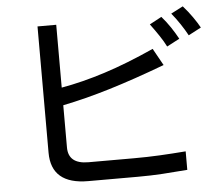

<svg xmlns="http://www.w3.org/2000/svg" viewBox="-53 -806 1027 889"><g transform="rotate(-5 460.0 -362.0)"><path d="M150 -712H237V-420Q334 -437 440 -471Q546 -505 672 -562L716 -483Q572 -429 456.5 -394Q341 -359 237 -338V-142Q237 -65 330 -65H540Q604 -65 661.5 -68Q719 -71 783 -76V10Q723 15 668 18.5Q613 22 553 22H322Q150 22 150 -125ZM725 -706Q747 -681 766 -652.5Q785 -624 799 -598L740 -567Q728 -591 710 -618Q692 -645 669 -676ZM828 -746Q852 -719 871.5 -691Q891 -663 903 -641L844 -610Q830 -636 811 -664.5Q792 -693 772 -717Z"/></g></svg>

Font: BM YEONSUNG
Style: Regular
Weight: 400
Designer: Bongjin Kim; Myungsoo Han; Jaehyun Keum; Jihee Min; Dokyung Lee; Chorong Kim; Jooyeon Kang; Sang-a Kim;
Foundry: Sandoll Communications Inc.
Version: Version 1.000;PS 1;hotconv 16.6.51;makeotf.lib2.5.65220